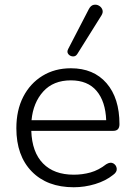

<svg xmlns="http://www.w3.org/2000/svg" viewBox="-20 -782 568 810"><path d="M306 -554Q299 -543 287 -544Q275 -545 268 -554Q261 -563 268 -576L355 -744Q363 -759 375 -761.5Q387 -764 397.5 -758Q408 -752 412 -741Q416 -730 408 -717ZM291 8Q179 8 114 -58.5Q49 -125 49 -241Q49 -317 78 -373.5Q107 -430 159 -462Q211 -494 279 -494Q375 -494 429.5 -431Q484 -368 484 -258Q484 -230 458 -230H112Q115 -140 161.5 -92.5Q208 -45 291 -45Q328 -45 362 -54.5Q396 -64 428 -89Q446 -100 458.5 -92.5Q471 -85 472.5 -70.5Q474 -56 457 -44Q426 -19 381.5 -5.5Q337 8 291 8ZM113 -275H428Q425 -354 387.5 -398.5Q350 -443 279 -443Q205 -443 162.5 -396Q120 -349 113 -275Z"/></svg>

Font: Chiron GoRound TC L
Style: Regular
Weight: 300
Designer: Ryoko NISHIZUKA 西塚涼子 (kana, bopomofo & ideographs); Paul D. Hunt (Latin, Greek & Cyrillic); Sandoll Communications 산돌커뮤니
Foundry: Adobe
Version: Version 1.000;hotconv 1.1.1;makeotfexe 2.6.0